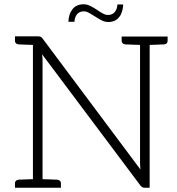

<svg xmlns="http://www.w3.org/2000/svg" viewBox="-20 -878 828 898"><path d="M680 -707H635H549V-688C549 -677 556 -671 569 -670H579C584 -670 592 -669 602 -669C612 -669 623 -668 635 -668V-114C635 -105 636 -95 637 -85L179 -698C176 -702 173 -705 170 -706C167 -707 164 -708 159 -708H134H50V-688C50 -677 57 -671 70 -670H79C84 -670 92 -669 102 -669C112 -669 122 -668 134 -668V-40C122 -40 112 -39 102 -39C92 -39 84 -38 79 -38H70C57 -37 50 -31 50 -20V0H134H179H265V-20C265 -31 258 -37 245 -38H235C230 -38 222 -39 212 -39C202 -39 191 -40 179 -40V-595C179 -604 178 -614 177 -624L637 -10C642 -3 648 0 656 0H680V-668C692 -668 703 -669 713 -669C723 -669 730 -670 735 -670H745C758 -671 764 -677 764 -688V-707ZM485 -808C476 -808 468 -811 459 -816C450 -821 441 -827 432 -833C423 -839 413 -845 403 -850C393 -855 382 -858 371 -858C360 -858 350 -856 341 -852C332 -848 325 -843 319 -835C313 -827 308 -818 305 -808C302 -798 300 -787 300 -776H328C329 -790 333 -802 340 -811C347 -820 358 -825 372 -825C381 -825 389 -822 398 -817C407 -812 417 -806 426 -800C435 -794 445 -788 455 -783C465 -778 475 -775 486 -775C497 -775 507 -777 516 -781C525 -785 532 -791 538 -799C544 -806 548 -815 551 -825C554 -835 556 -845 556 -857H529C529 -843 524 -831 517 -822C510 -813 499 -808 485 -808Z"/></svg>

Font: SVN-Aleo
Style: Light
Weight: 300
Designer: Alessio Laiso
Version: Version 1.2.2